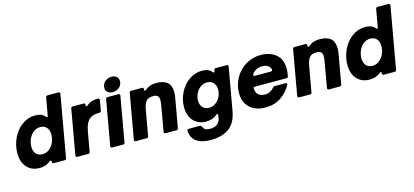

<svg xmlns="http://www.w3.org/2000/svg" viewBox="-75 -1377 4708 2182"><g transform="rotate(-15 2279.5 -285.5)"><path d="M27 -213Q27 -307 67 -391.5Q107 -476 177 -527.5Q247 -579 333 -579Q372 -579 400 -568.5Q428 -558 447 -534Q454 -524 461 -524Q468 -524 471 -538L508 -745Q511 -763 529 -763H657Q667 -763 672 -757Q677 -751 675 -741L547 -18Q544 0 526 0H398Q388 0 383.5 -6Q379 -12 380 -22V-23V-28Q380 -38 373 -38Q366 -38 354 -29Q327 -7 296.5 2.5Q266 12 229 12Q137 12 82 -49.5Q27 -111 27 -213ZM456 -323Q456 -375 429 -405.5Q402 -436 355 -436Q310 -436 274.5 -408.5Q239 -381 219.5 -337Q200 -293 200 -245Q200 -193 227 -162Q254 -131 301 -131Q347 -131 382 -158.5Q417 -186 436.5 -230.5Q456 -275 456 -323Z M676 0Q666 0 661 -6Q656 -12 658 -22L751 -549Q754 -567 772 -567H900Q910 -567 914.5 -561Q919 -555 918 -545V-544L917 -538Q917 -527 924 -527Q929 -527 939 -534Q966 -559 998 -569Q1030 -579 1072 -579Q1082 -579 1087 -573Q1092 -567 1090 -557L1069 -437Q1066 -419 1048 -419H1034Q969 -419 933 -389Q907 -368 890.5 -332.5Q874 -297 864 -239L825 -18Q822 0 804 0Z M1235 -18Q1232 0 1214 0H1086Q1076 0 1071 -6Q1066 -12 1068 -22L1161 -549Q1164 -567 1182 -567H1310Q1320 -567 1325 -561Q1330 -555 1328 -545ZM1174 -676Q1174 -721 1207 -750Q1240 -779 1285 -779Q1321 -779 1343.5 -760Q1366 -741 1366 -708Q1366 -662 1333 -634Q1300 -606 1255 -606Q1219 -606 1196.5 -625Q1174 -644 1174 -676Z M1513 -18Q1510 0 1492 0H1364Q1354 0 1349 -6Q1344 -12 1346 -22L1439 -549Q1442 -567 1460 -567H1588Q1598 -567 1602.5 -561Q1607 -555 1606 -545V-544L1605 -538Q1605 -527 1612 -527Q1617 -527 1627 -534Q1655 -558 1686.5 -568.5Q1718 -579 1757 -579Q1930 -579 1930 -428Q1930 -406 1926 -377.5Q1922 -349 1916 -317L1863 -18Q1860 0 1842 0H1714Q1704 0 1699 -6Q1694 -12 1696 -22L1748 -319Q1754 -355 1754 -377Q1754 -413 1737.5 -428.5Q1721 -444 1684 -444Q1629 -444 1603.5 -414.5Q1578 -385 1566 -319Z M1961 41V38Q1961 20 1980 20H2110Q2127 20 2133 37Q2142 62 2162.5 72.5Q2183 83 2217 83Q2271 83 2301.5 58Q2332 33 2339 -5L2345 -43L2346 -50Q2346 -60 2339 -60Q2333 -60 2325 -53Q2296 -29 2264.5 -18.5Q2233 -8 2194 -8Q2133 -8 2087 -36Q2041 -64 2016.5 -114Q1992 -164 1992 -229Q1992 -318 2032 -399Q2072 -480 2141.5 -529.5Q2211 -579 2295 -579Q2334 -579 2362 -568.5Q2390 -558 2409 -534Q2416 -524 2423 -524Q2430 -524 2433 -537L2435 -549Q2438 -567 2456 -567H2584Q2594 -567 2599 -561Q2604 -555 2602 -545L2514 -48Q2489 92 2405.5 150Q2322 208 2196 208Q1973 208 1961 41ZM2419 -325Q2419 -375 2391.5 -405.5Q2364 -436 2317 -436Q2274 -436 2239 -411Q2204 -386 2184.5 -345.5Q2165 -305 2165 -261Q2165 -212 2192 -181.5Q2219 -151 2267 -151Q2310 -151 2345 -176Q2380 -201 2399.5 -241Q2419 -281 2419 -325Z M2637 -221Q2637 -317 2683 -399.5Q2729 -482 2809.5 -530.5Q2890 -579 2986 -579Q3093 -579 3163 -522.5Q3233 -466 3233 -350Q3233 -320 3224 -267Q3221 -248 3203 -248H2833Q2823 -248 2818 -245.5Q2813 -243 2813 -237Q2813 -187 2840.5 -159.5Q2868 -132 2921 -132Q2953 -132 2980.5 -146Q3008 -160 3025 -183Q3035 -196 3050 -196H3176Q3187 -196 3192.5 -190.5Q3198 -185 3194 -177Q3149 -92 3071.5 -40Q2994 12 2887 12Q2809 12 2752.5 -17Q2696 -46 2666.5 -99Q2637 -152 2637 -221ZM3050 -367Q3060 -367 3065.5 -373Q3071 -379 3069 -388Q3064 -406 3054 -418Q3026 -451 2970 -451Q2913 -451 2874 -418Q2860 -407 2849 -390Q2846 -386 2846 -381Q2846 -375 2851.5 -371Q2857 -367 2865 -367Z M3435 -18Q3432 0 3414 0H3286Q3276 0 3271 -6Q3266 -12 3268 -22L3361 -549Q3364 -567 3382 -567H3510Q3520 -567 3524.5 -561Q3529 -555 3528 -545V-544L3527 -538Q3527 -527 3534 -527Q3539 -527 3549 -534Q3577 -558 3608.5 -568.5Q3640 -579 3679 -579Q3852 -579 3852 -428Q3852 -406 3848 -377.5Q3844 -349 3838 -317L3785 -18Q3782 0 3764 0H3636Q3626 0 3621 -6Q3616 -12 3618 -22L3670 -319Q3676 -355 3676 -377Q3676 -413 3659.5 -428.5Q3643 -444 3606 -444Q3551 -444 3525.5 -414.5Q3500 -385 3488 -319Z M3910 -213Q3910 -307 3950 -391.5Q3990 -476 4060 -527.5Q4130 -579 4216 -579Q4255 -579 4283 -568.5Q4311 -558 4330 -534Q4337 -524 4344 -524Q4351 -524 4354 -538L4391 -745Q4394 -763 4412 -763H4540Q4550 -763 4555 -757Q4560 -751 4558 -741L4430 -18Q4427 0 4409 0H4281Q4271 0 4266.5 -6Q4262 -12 4263 -22V-23V-28Q4263 -38 4256 -38Q4249 -38 4237 -29Q4210 -7 4179.5 2.5Q4149 12 4112 12Q4020 12 3965 -49.5Q3910 -111 3910 -213ZM4339 -323Q4339 -375 4312 -405.5Q4285 -436 4238 -436Q4193 -436 4157.5 -408.5Q4122 -381 4102.5 -337Q4083 -293 4083 -245Q4083 -193 4110 -162Q4137 -131 4184 -131Q4230 -131 4265 -158.5Q4300 -186 4319.5 -230.5Q4339 -275 4339 -323Z"/></g></svg>

Font: Open Sauce Two Black Italic
Style: Regular
Weight: 900
Italic angle: -10°
Designer: Alfredo Marco Pradil
Foundry: Creative Sauce Fz LLC
Version: Version 1.477